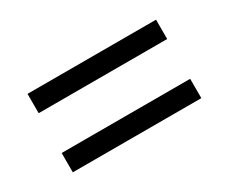

<svg xmlns="http://www.w3.org/2000/svg" viewBox="-57 -641 676 568"><g transform="rotate(-30 281.5 -357.0)"><path d="M62 -425H501V-491H62ZM62 -223H501V-289H62Z"/></g></svg>

Font: Noto Serif SemiBold
Style: Italic
Weight: 600
Italic angle: -12°
Designer: Monotype Design Team
Foundry: Monotype Imaging Inc.
Version: Version 2.014